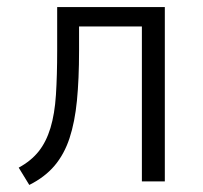

<svg xmlns="http://www.w3.org/2000/svg" viewBox="-20 -514 576 544"><path d="M63 10 33 -39Q68 -58 89.5 -85Q111 -112 123 -151.5Q135 -191 138.5 -245.5Q142 -300 142 -371V-494H447V0H382V-439H204V-370Q204 -290 198 -229Q192 -168 177 -122.5Q162 -77 134.5 -44.5Q107 -12 63 10Z"/></svg>

Font: Nunito Sans 7pt Condensed Light
Style: Regular
Weight: 300
Width: 3
Designer: Vernon Adams
Foundry: Vernon Adams
Version: Version 3.101;gftools[0.9.27]